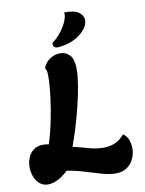

<svg xmlns="http://www.w3.org/2000/svg" viewBox="-104 -1021 829 1098"><g transform="rotate(-10 311.0 -472.0)"><path d="M478 7Q442 7 396.5 -6Q351 -19 301.5 -34.5Q252 -50 203 -57Q169 -25 139.5 -11.5Q110 2 87 2Q58 2 38 -15Q18 -32 8 -58.5Q-2 -85 -2 -113Q-2 -142 8.5 -168Q19 -194 41 -210.5Q63 -227 97 -227Q104 -227 112 -226Q120 -225 129 -223Q148 -281 162.5 -351.5Q177 -422 185.5 -490Q194 -558 194 -608Q194 -628 192 -636.5Q190 -645 185 -654L184 -657Q196 -689 224 -707Q252 -725 283 -725Q317 -725 339 -700.5Q361 -676 361 -619Q361 -583 352.5 -529.5Q344 -476 329 -414.5Q314 -353 296 -293Q278 -233 260 -186Q304 -176 348.5 -163Q393 -150 436 -150Q469 -150 499.5 -162Q530 -174 557 -206Q577 -193 586.5 -169Q596 -145 596 -118Q596 -88 583.5 -59.5Q571 -31 545 -12Q519 7 478 7ZM275 -761Q262 -761 256 -767.5Q250 -774 250 -783Q250 -789 251 -792Q273 -806 296.5 -834Q320 -862 335 -894Q350 -926 347 -951Q405 -952 431 -933Q457 -914 457 -887Q457 -862 436.5 -835.5Q416 -809 379 -788.5Q342 -768 290 -762Q286 -761 282.5 -761Q279 -761 275 -761Z"/></g></svg>

Font: Agbalumo
Style: Regular
Weight: 400
Designer: Raphael Alegbeleye
Foundry: Sorkin Type Co.
Version: Version 1.000; ttfautohint (v1.8.4)